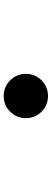

<svg xmlns="http://www.w3.org/2000/svg" viewBox="360 -900 280 1040"><g transform="rotate(90 500.0 -380.0)"><path d="M585 -295Q550 -260 500 -260Q451 -260 415 -295Q380 -331 380 -380Q380 -430 415 -465Q451 -500 500 -500Q550 -500 585 -465Q620 -430 620 -380Q620 -331 585 -295Z"/></g></svg>

Font: Source Han Serif CN Heavy
Style: Regular
Weight: 900
Designer: Ryoko NISHIZUKA  (kana & ideographs); Frank Grießhammer (Latin, Greek & Cyrillic); Wenlong ZHANG  (bopomofo); Sandoll Co
Foundry: Adobe Systems Incorporated
Version: Version 1.000;PS 1;hotconv 16.6.53;makeotf.lib2.5.65590